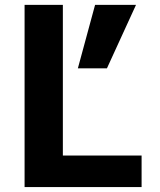

<svg xmlns="http://www.w3.org/2000/svg" viewBox="-20 -752 644 774"><path d="M528.3 -732.4 411.1 -476.6H293.9L363.3 -732.4ZM233.4 -732.4V-125H550.8V2H79.1V-732.4Z"/></svg>

Font: Gen Shin Gothic Bold
Style: Bold
Weight: 700
Designer: [Source Han Sans]
Ryoko NISHIZUKA  (kana & ideographs); Paul D. Hunt (Latin, Greek & Cyrillic); Wenlong ZHANG  (bopomofo
Version: Version 1.002.20150607